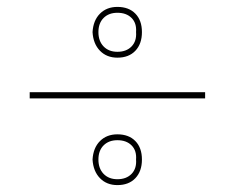

<svg xmlns="http://www.w3.org/2000/svg" viewBox="-20 -618 680 556"><path d="M320 -451Q289 -451 269.5 -471Q250 -491 248 -525Q250 -559 269.5 -578.5Q289 -598 320 -598Q353 -598 372 -578.5Q391 -559 391 -525Q391 -491 372 -471Q353 -451 320 -451ZM320 -468Q346 -468 361 -483.5Q376 -499 374 -525Q376 -551 361 -566Q346 -581 320 -581Q295 -581 280 -566Q265 -551 265 -525Q265 -499 280 -483.5Q295 -468 320 -468ZM66 -333V-351H574V-333ZM320 -82Q289 -82 269.5 -102Q250 -122 248 -156Q250 -190 269.5 -209.5Q289 -229 320 -229Q353 -229 372 -209.5Q391 -190 391 -156Q391 -122 372 -102Q353 -82 320 -82ZM320 -99Q346 -99 361 -114.5Q376 -130 374 -156Q376 -182 361 -197Q346 -212 320 -212Q295 -212 280 -197Q265 -182 265 -156Q265 -130 280 -114.5Q295 -99 320 -99Z"/></svg>

Font: Grandiflora One
Style: Regular
Weight: 400
Designer: Haesung Cho
Foundry: JAMO
Version: Version 1.000; ttfautohint (v1.8.4.7-5d5b);gftools[0.9.28]